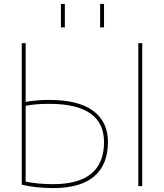

<svg xmlns="http://www.w3.org/2000/svg" viewBox="-20 -950 837 980"><path d="M491 -810V-930H511V-810ZM291 -810V-930H311V-810ZM686 0V-730H706V0ZM91 -730H111V-430Q169 -440 231 -440Q381 -440 456 -384Q531 -328 531 -225Q531 -110 461 -50Q391 10 251 10Q167 10 91 -7ZM111 -410V-23Q175 -10 251 -10Q511 -10 511 -225Q511 -420 231 -420Q161 -420 111 -410Z"/></svg>

Font: Mplus 1p Thin
Style: Regular
Weight: 250
Version: Version 1.061